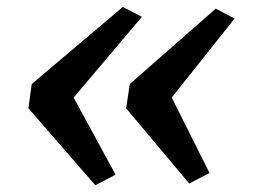

<svg xmlns="http://www.w3.org/2000/svg" viewBox="-20 -581 738 554"><path d="M334.5 -561 389.5 -532.5 192.5 -299.5 313.5 -77 255 -46.5 62 -268.5 71.5 -338.5ZM602.5 -556 657 -527.5 475.5 -299.5 584.5 -82 526 -51.5 344 -268.5 354.5 -338.5Z"/></svg>

Font: Merriweather Light 18pt SemiBold
Style: Italic
Weight: 600
Italic angle: -7.8°
Version: Version 2.101